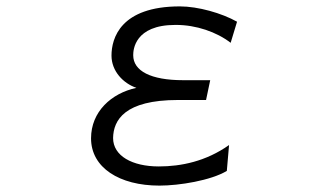

<svg xmlns="http://www.w3.org/2000/svg" viewBox="-20 -534 1040 601"><path d="M697 -80C625 -29 547 -13 477 -13C394 -13 334 -46 334 -102C335 -158 370 -221 537 -221H625L638 -283H553C452 -283 397 -312 397 -361V-362C397 -377 401 -456 529 -456H531C594 -456 658 -434 702 -400L722 -466C674 -493 600 -514 543 -514C357 -514 329 -414 329 -360C329 -311 366 -273 407 -259C328 -242 265 -184 265 -101C265 -9 354 47 479 47C541 47 640 31 690 1Z"/></svg>

Font: LINE Seed JP_OTF Regular
Style: Regular
Weight: 400
Designer: LY Corporation & Fontrix & Fontworks
Version: Version 1.002